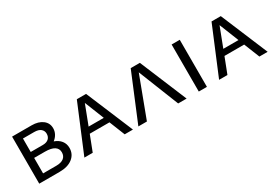

<svg xmlns="http://www.w3.org/2000/svg" viewBox="16 -1061 2357 1654"><g transform="rotate(-30 1194.0 -234.0)"><path d="M469 -137Q469 -75 421.5 -37.5Q374 0 291 0H89V-468H283Q350 -468 391 -437Q432 -406 432 -354Q432 -324 418 -298Q404 -272 379 -253Q422 -238 445.5 -208Q469 -178 469 -137ZM162 -407V-273H282Q319 -273 339.5 -291Q360 -309 360 -341Q360 -370 338.5 -388.5Q317 -407 273 -407ZM393 -137Q393 -174 362.5 -194Q332 -214 269 -214H162V-60H293Q342 -60 367.5 -80Q393 -100 393 -137Z M877 -155H681L621 0H538L733 -468H825L1021 0H939ZM854 -213 777 -406 703 -213Z M1471 0 1311 -402 1160 0H1075L1269 -468H1360L1555 0Z M1676 -468H1757V0H1676Z M2217 -155H2021L1961 0H1878L2073 -468H2165L2361 0H2279ZM2194 -213 2117 -406 2043 -213Z"/></g></svg>

Font: Ysabeau SC Medium
Style: Regular
Weight: 500
Designer: Christian Thalmann (Catharsis Fonts)
Version: Version 0.003